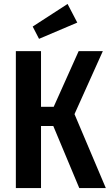

<svg xmlns="http://www.w3.org/2000/svg" viewBox="-20 -949 555 969"><path d="M499 -691 356 -373 514 0H380L249 -313H187V0H60V-691H187V-410H251L377 -691ZM321 -929 370 -835 177 -753 145 -815Z"/></svg>

Font: Fira Sans Extra Condensed Medium
Style: Regular
Weight: 500
Width: 1
Designer: Carrois Corporate & Edenspiekermann AG
Foundry: Carrois Corporate GbR & Edenspiekermann AG
Version: Version 4.203